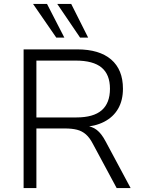

<svg xmlns="http://www.w3.org/2000/svg" viewBox="-20 -956 726 976"><path d="M100 0V-705H373Q485 -705 545 -653.5Q605 -602 605 -505Q605 -446 580.5 -403.5Q556 -361 509.5 -337Q463 -313 398 -310L405 -317L416 -316Q448 -314 472 -295.5Q496 -277 517 -237L644 0H573L452 -225Q436 -256 416.5 -273Q397 -290 371.5 -296.5Q346 -303 310 -303H165V0ZM165 -359H368Q455 -359 497 -395.5Q539 -432 539 -505Q539 -577 496.5 -612.5Q454 -648 365 -648H165ZM387 -765 271 -936H342L428 -765ZM266 -765 148 -936H219L307 -765Z"/></svg>

Font: Nunito Sans 10pt Light
Style: Regular
Weight: 300
Designer: Vernon Adams
Foundry: Vernon Adams
Version: Version 3.101;gftools[0.9.27]